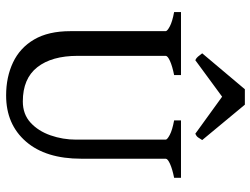

<svg xmlns="http://www.w3.org/2000/svg" viewBox="-122 -734 871 668"><g transform="rotate(90 314.0 -400.5)"><path d="M599.1 -570.3Q567.9 -564 550.3 -555.9Q532.7 -547.9 532.7 -541V-247.1Q532.7 -123.5 472.9 -54.7Q413.1 14.2 312.5 14.2Q248.5 14.2 197.8 -9.8Q147 -33.7 117.9 -83.3Q88.9 -132.8 88.9 -209.5V-541Q88.9 -546.4 72.5 -555.2Q56.2 -564 22.5 -570.3V-594.2H241.7V-570.3Q210.4 -564 192.6 -555.9Q174.8 -547.9 174.8 -541V-234.9Q174.8 -144.5 214.4 -94.2Q253.9 -43.9 333.5 -43.9Q377.9 -43.9 407.2 -70.8Q436.5 -97.7 451.4 -140.4Q466.3 -183.1 466.3 -229.5V-541Q466.3 -546.4 449.7 -555.2Q433.1 -564 399.4 -570.3V-594.2H599.1ZM467.8 -668Q462.4 -659.2 458.3 -653.3Q454.1 -647.5 445.8 -644L316.9 -737.3L189.9 -644Q182.1 -647.5 177.5 -653.3Q172.9 -659.2 166 -668L291 -816.4H344.7Z"/></g></svg>

Font: Namdhinggo
Style: Regular
Weight: 400
Designer: Victor Gaultney
Foundry: SIL International
Version: Version 3.001